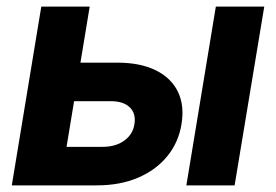

<svg xmlns="http://www.w3.org/2000/svg" viewBox="-20 -559 832 579"><path d="M171.9 -370.1H333Q403.3 -370.1 450 -346.9Q496.6 -323.7 516.6 -282.2Q536.6 -240.7 527.3 -184.6Q518.6 -129.9 484.6 -88.1Q450.7 -46.4 396.5 -23.2Q342.3 0 272 0H15.6L104.5 -539.1H250.5L180.7 -116.2H289.6Q328.6 -116.2 354.5 -134.8Q380.4 -153.3 385.3 -184.1Q390.6 -216.3 371.6 -235.1Q352.5 -253.9 313.5 -253.9H152.3ZM542 0 630.9 -539.1H776.9L687.5 0Z"/></svg>

Font: Inter 18pt
Style: Bold Italic
Weight: 700
Italic angle: -9.3988°
Designer: Rasmus Andersson
Foundry: rsms
Version: Version 4.001;git-66647c0bb